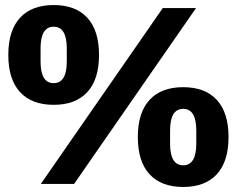

<svg xmlns="http://www.w3.org/2000/svg" viewBox="-20 -730 940 762"><path d="M626 -698H758L274 0H142ZM13 -512Q13 -609 59.5 -659.5Q106 -710 193 -710Q280 -710 326.5 -659.5Q373 -609 373 -512Q373 -415 326.5 -364.5Q280 -314 193 -314Q106 -314 59.5 -364.5Q13 -415 13 -512ZM245 -486V-538Q245 -624 193 -624Q141 -624 141 -538V-486Q141 -400 193 -400Q245 -400 245 -486ZM527 -186Q527 -283 573.5 -333.5Q620 -384 707 -384Q794 -384 840.5 -333.5Q887 -283 887 -186Q887 -89 840.5 -38.5Q794 12 707 12Q620 12 573.5 -38.5Q527 -89 527 -186ZM759 -160V-212Q759 -298 707 -298Q655 -298 655 -212V-160Q655 -74 707 -74Q759 -74 759 -160Z"/></svg>

Font: iA Writer Duo V
Style: Regular
Weight: 400
Designer: Mike Abbink, Paul van der Laan, Pieter van Rosmalen, Oliver Reichenstein
Foundry: Information Architects Inc.
Version: Version 2.000